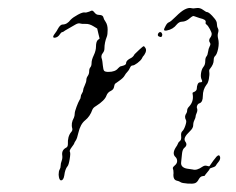

<svg xmlns="http://www.w3.org/2000/svg" viewBox="-20 -470 587 478"><path d="M374 -387Q377 -391 380 -390Q383 -389 384 -384Q384 -380 382 -378.5Q380 -377 376 -379Q371 -381 374 -387ZM202 -441Q208 -444 210 -443.5Q212 -443 216 -438Q220 -433 226 -433Q228 -433 230.5 -432.5Q233 -432 234.5 -431Q236 -430 237 -428Q238 -426 238 -425Q238 -423 243 -415.5Q248 -408 248 -396Q248 -384 246 -379Q240 -364 240 -349Q240 -343 236 -338Q230 -331 234 -322Q235 -318 236 -307Q237 -296 239.5 -293.5Q242 -291 250 -291Q267 -291 274 -300Q279 -305 280.5 -305Q282 -305 288 -307Q294 -309 294 -313Q294 -320 307 -326Q312 -329 315 -335Q318 -338 327 -346.5Q336 -355 338 -355Q339 -355 341 -352Q347 -345 339 -333Q335 -329 333 -324Q330 -319 322 -313Q314 -307 310 -307Q306 -307 303.5 -301Q301 -295 297 -291Q293 -287 290 -281.5Q287 -276 277 -269Q268 -263 266.5 -261.5Q265 -260 264 -254Q263 -247 255.5 -243.5Q248 -240 245 -232Q241 -220 219 -206Q212 -202 210 -197Q204 -180 192 -170.5Q180 -161 175 -139Q172 -125 168.5 -120Q165 -115 165 -113.5Q165 -112 158.5 -103.5Q152 -95 154 -92Q156 -89 153.5 -74Q151 -59 148 -56Q142 -49 140 -33Q138 -21 132 -21Q127 -21 126 -35Q126 -44 128.5 -48Q131 -52 131 -57.5Q131 -63 133.5 -69.5Q136 -76 135 -83Q133 -96 144 -102Q149 -104 149 -111Q148 -130 157 -141Q161 -145 160 -150Q156 -163 164 -177Q166 -182 166 -187Q166 -192 170.5 -204Q175 -216 178 -221Q181 -225 181 -229Q181 -233 184 -237.5Q187 -242 187 -245.5Q187 -249 191 -257.5Q195 -266 195 -271Q195 -276 198.5 -281Q202 -286 202 -292.5Q202 -299 205 -302.5Q208 -306 208 -313.5Q208 -321 213.5 -332.5Q219 -344 219 -354.5Q219 -365 223 -370L228 -374L225 -386L222 -399L212 -405Q202 -411 193 -410.5Q184 -410 179.5 -411.5Q175 -413 168 -409Q152 -400 142 -394Q137 -390 135 -390Q133 -390 130 -386Q124 -376 115 -376Q109 -377 117 -387Q121 -392 124 -398Q130 -409 136 -409Q147 -409 156 -421Q162 -427 174 -433.5Q186 -440 191 -439Q194 -438 202 -441ZM495 -440Q501 -440 514 -424Q520 -417 520 -410.5Q520 -404 522.5 -399.5Q525 -395 523 -388.5Q521 -382 523 -374Q526 -363 523 -348.5Q520 -334 515 -330Q512 -327 512 -320Q512 -310 503 -299Q500 -296 501 -291Q502 -284 500 -273.5Q498 -263 494 -259Q485 -247 485 -231Q485 -216 477 -213Q473 -212 471 -207.5Q469 -203 471 -199Q472 -194 469.5 -188.5Q467 -183 467 -180Q467 -177 464 -171Q461 -165 461 -158Q461 -151 452.5 -143Q444 -135 441 -129Q438 -123 441 -118Q448 -109 439 -102Q434 -98 433 -86Q432 -74 431 -66.5Q430 -59 434.5 -55Q439 -51 446.5 -50Q454 -49 460 -48Q470 -45 484 -55Q490 -59 495.5 -57Q501 -55 502 -57Q512 -72 519 -80Q526 -87 528 -79Q529 -73 524 -67Q519 -61 517.5 -58Q516 -55 509 -53Q502 -51 502 -49.5Q502 -48 496 -41Q490 -34 490 -33Q490 -32 484.5 -31.5Q479 -31 475 -24Q471 -16 465.5 -14Q460 -12 447 -13Q433 -14 429.5 -16.5Q426 -19 421 -20Q410 -22 412 -39Q412 -47 410.5 -50Q409 -53 415 -58Q421 -63 421 -69Q421 -75 417 -79Q408 -87 417 -102Q422 -109 423 -112.5Q424 -116 428 -119Q432 -122 431 -131Q430 -140 434 -143.5Q438 -147 441.5 -157.5Q445 -168 443 -171Q438 -180 444 -188Q446 -191 446 -195.5Q446 -200 451 -205Q462 -217 460 -233Q459 -238 459.5 -239Q460 -240 465 -242Q470 -245 470 -250Q470 -255 472 -260Q474 -265 478 -265Q486 -265 482 -272Q479 -278 480.5 -288Q482 -298 486.5 -303.5Q491 -309 491 -317.5Q491 -326 494 -329.5Q497 -333 498 -341Q499 -349 502 -354.5Q505 -360 503 -363Q498 -370 504 -377Q507 -381 507 -386Q507 -389 502.5 -397.5Q498 -406 494 -409Q491 -411 492 -414Q493 -418 489.5 -420.5Q486 -423 477 -425Q465 -429 462.5 -430Q460 -431 453 -425Q443 -416 433 -416Q426 -416 420 -409Q411 -397 395 -394Q389 -393 388.5 -395.5Q388 -398 392 -405Q396 -413 400.5 -414.5Q405 -416 418 -429Q431 -442 440 -446.5Q449 -451 454.5 -450Q460 -449 461 -449Q462 -449 470 -450Q478 -451 485.5 -445.5Q493 -440 495 -440Z"/></svg>

Font: TT2020 Style D
Style: Italic
Weight: 400
Italic angle: -15°
Version: Version 0.2.000